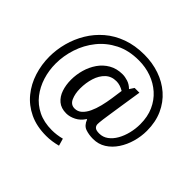

<svg xmlns="http://www.w3.org/2000/svg" viewBox="-222 -980 1474 1474"><g transform="rotate(45 514.5 -243.5)"><path d="M554 -731Q641 -731 718.5 -704.5Q796 -678 855 -626.5Q914 -575 947.5 -500.5Q981 -426 981 -331Q981 -270 964 -210Q947 -150 914.5 -101Q882 -52 836 -23Q790 6 732 6Q686 6 649 -7Q612 -20 594 -68H590Q564 -27 524.5 -7Q485 13 448 13Q392 13 357.5 -16Q323 -45 307 -92.5Q291 -140 291 -196Q291 -252 306.5 -306.5Q322 -361 353 -406Q384 -451 431.5 -478.5Q479 -506 542 -506Q569 -506 600 -496Q631 -486 657 -460L681 -497H733Q717 -397 707 -329.5Q697 -262 690.5 -220.5Q684 -179 681 -155.5Q678 -132 677 -120Q676 -108 676 -100Q676 -81 689 -69Q702 -57 736 -57Q776 -57 808 -80.5Q840 -104 862.5 -143.5Q885 -183 897 -232Q909 -281 909 -331Q909 -412 881 -474.5Q853 -537 804 -580.5Q755 -624 691 -647Q627 -670 554 -670Q446 -670 365 -629Q284 -588 229.5 -520Q175 -452 147.5 -368.5Q120 -285 120 -201Q120 -126 141.5 -57.5Q163 11 205 65Q247 119 311 150.5Q375 182 461 182Q513 182 567 168L584 227Q554 235 523.5 239.5Q493 244 461 244Q357 244 279.5 207Q202 170 150.5 106.5Q99 43 73.5 -37.5Q48 -118 48 -204Q48 -281 68.5 -357Q89 -433 129.5 -500.5Q170 -568 230.5 -620Q291 -672 372 -701.5Q453 -731 554 -731ZM546 -435Q492 -435 457 -401.5Q422 -368 405 -314Q388 -260 388 -198Q388 -142 406.5 -100.5Q425 -59 467 -59Q500 -59 524.5 -81Q549 -103 566.5 -140Q584 -177 595.5 -223.5Q607 -270 614 -318L627 -410Q586 -435 546 -435Z"/></g></svg>

Font: Rosario SemiBold
Style: Regular
Weight: 600
Designer: Hector Gatti
Foundry: Omnibus Type
Version: Version 1.101; ttfautohint (v1.8.1.43-b0c9)